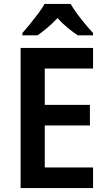

<svg xmlns="http://www.w3.org/2000/svg" viewBox="-20 -958 549 978"><path d="M454 0H85V-714H454V-609H208V-424H438V-319H208V-105H454ZM340 -938Q352 -916 372 -889Q392 -862 413.5 -836Q435 -810 454 -790V-778H376Q352 -794 324.5 -816.5Q297 -839 273 -866Q248 -839 221 -816.5Q194 -794 171 -778H94V-790Q112 -810 133.5 -836.5Q155 -863 175 -889.5Q195 -916 207 -938Z"/></svg>

Font: Noto Sans Telugu SemiCondensed SemiBold
Style: Regular
Weight: 600
Width: 4
Designer: Jelle Bosma - Monotype Design Team
Foundry: Monotype Imaging Inc.
Version: Version 2.005; ttfautohint (v1.8.4.7-5d5b)